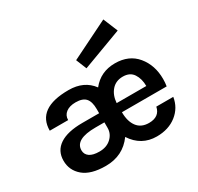

<svg xmlns="http://www.w3.org/2000/svg" viewBox="-163 -959 1203 1167"><g transform="rotate(-30 438.0 -375.5)"><path d="M427 -633 694 -765 736 -663 457 -559ZM55 -142Q55 -74 107 -30Q159 14 263 14Q384 14 452 -80Q513 14 621 14Q704 14 760 -30Q816 -74 827 -145H708Q695 -81 621 -81Q566 -81 538 -118.5Q510 -156 510 -220H824Q828 -243 828 -270Q828 -367 773.5 -433Q719 -499 621 -499Q520 -499 460 -423Q404 -499 296 -499Q74 -499 74 -342H203Q203 -375 228 -394Q253 -413 296 -413Q345 -413 366 -389Q387 -365 387 -313V-284H269Q165 -284 110 -247.5Q55 -211 55 -142ZM181 -142Q181 -220 325 -220H387V-181Q387 -140 355.5 -110.5Q324 -81 273 -81Q227 -81 204 -97.5Q181 -114 181 -142ZM510 -284Q514 -338 543.5 -371.5Q573 -405 622 -405Q672 -405 695 -370Q718 -335 718 -284Z"/></g></svg>

Font: Karmilla
Style: Bold
Weight: 700
Designer: Jonathan Pinhorn
Version: Version 1.000